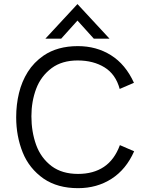

<svg xmlns="http://www.w3.org/2000/svg" viewBox="-20 -932 733 961"><path d="M370.6 9.8Q268.6 9.8 198.7 -37.6Q126 -88.4 93.5 -169.4Q61 -250.5 61 -345.2Q61 -408.2 75 -466.1Q88.9 -523.9 119.1 -572Q149.4 -620.1 198.2 -653.8Q267.6 -701.2 369.6 -701.2Q462.9 -701.2 535.6 -655.5Q608.4 -609.9 650.4 -517.6L579.1 -486.8Q559.1 -560.5 502.9 -595Q446.8 -629.4 368.7 -629.4Q290.5 -629.4 238.8 -591.3Q184.6 -550.8 160.9 -487.3Q137.2 -423.8 137.2 -350.1Q137.2 -272.5 160.9 -206.8Q184.6 -141.1 238.8 -100.1Q291 -61.5 370.6 -61.5Q447.3 -61.5 500 -96.7Q552.7 -131.8 580.1 -205.6L651.4 -174.8Q611.3 -84 538.3 -37.1Q465.3 9.8 370.6 9.8ZM528.3 -738.3H449.7L367.7 -829.1L286.1 -738.3H207L367.7 -911.6Z"/></svg>

Font: Acari Sans
Style: Regular
Weight: 400
Designer: Alfredo Marco Pradil and Stefan Peev
Foundry: Hanken Design Co.
Version: Version 1.045;February 4, 2021;FontCreator 13.0.0.2655 64-bi